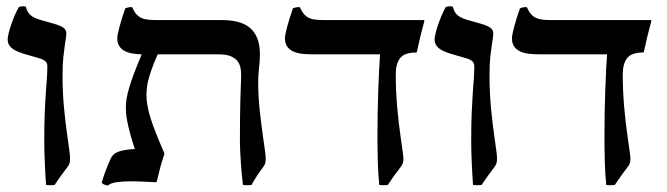

<svg xmlns="http://www.w3.org/2000/svg" viewBox="-20 -578 2118 610"><path d="M126.5 9.8Q125.5 0 124.5 -17.8Q123.5 -35.6 122.6 -55.9Q121.6 -76.2 121.1 -96.7Q120.6 -117.2 120.6 -131.8Q120.6 -182.1 122.1 -218Q123.5 -253.9 125.5 -280.8Q127.4 -307.6 128.9 -328.1Q130.4 -348.6 130.4 -368.2Q130.4 -375.5 127 -380.1Q123.5 -384.8 117.7 -387.9Q111.8 -391.1 104.2 -393.1Q96.7 -395 88.9 -397.5Q69.8 -402.8 54.4 -407.5Q39.1 -412.1 27.8 -418.2Q16.6 -424.3 10.5 -432.6Q4.4 -440.9 4.4 -453.1Q4.4 -460 7.6 -472.9Q10.7 -485.8 15.9 -500.7Q21 -515.6 27.3 -530.3Q33.7 -544.9 39.6 -555.2Q43.5 -557.6 50 -557.9Q56.6 -558.1 62 -557.1Q64.9 -545.4 70.1 -537.8Q75.2 -530.3 84 -524.9Q92.8 -519.5 105.5 -515.6Q118.2 -511.7 136.7 -506.8Q153.3 -502.4 164.1 -498.5Q174.8 -494.6 180.7 -490.5Q186.5 -486.3 188.7 -481.4Q190.9 -476.6 190.9 -470.7Q190.9 -466.8 189.5 -457.8Q188 -448.7 186.5 -438.5Q184.1 -421.9 181.4 -398.2Q178.7 -374.5 178.7 -337.9Q178.7 -286.6 183.3 -236.1Q188 -185.5 194.8 -139.6Q197.8 -119.1 200.2 -101.1Q202.6 -83 202.6 -73.2Q202.6 -64 200.7 -58.6Q198.7 -53.2 194.3 -47.4Q183.6 -33.2 172.6 -18.1Q161.6 -2.9 153.3 9.8Q139.6 11.2 126.5 9.8Z M674.8 -405.3H481Q470.2 -380.9 463.4 -362.1Q456.5 -343.3 452.4 -328.1Q448.2 -313 446.8 -300.3Q445.3 -287.6 445.3 -275.4Q445.3 -260.3 448.5 -241.9Q451.7 -223.6 458.7 -201.4Q465.8 -179.2 476.6 -152.1Q487.3 -125 502 -91.8Q502.4 -89.8 502 -87.9Q498 -76.2 494.9 -65.7Q491.7 -55.2 489 -45.2Q486.3 -35.2 483.9 -24.9Q481.4 -14.6 478.5 -2.4Q478 -0.5 476.6 0.2Q475.1 1 473.6 1Q460.4 0.5 439.5 -0.7Q418.5 -2 396.5 -2Q372.6 -2 351.6 0.7Q330.6 3.4 322.8 11.7Q317.4 10.7 312 8.8Q306.6 6.8 303.2 2.9Q312 -30.8 331.5 -73.7Q334.5 -80.6 339.6 -85.9Q344.7 -91.3 353.5 -95Q362.3 -98.6 375.7 -101.1Q389.2 -103.5 408.2 -104.5Q398.4 -134.8 392.8 -156Q387.2 -177.2 384.3 -192.6Q381.3 -208 380.6 -218.8Q379.9 -229.5 379.9 -238.8Q379.9 -250.5 382.3 -265.1Q384.8 -279.8 390.4 -299.3Q396 -318.8 405.8 -344.7Q415.5 -370.6 430.2 -405.3Q415 -405.8 401.1 -408Q387.2 -410.2 376.5 -415.8Q365.7 -421.4 359.1 -431.2Q352.5 -440.9 352.5 -456.5Q352.5 -460.9 354.2 -470.2Q356 -479.5 359.4 -491.9Q362.8 -504.4 367.4 -519.8Q372.1 -535.2 377.9 -551.3Q382.8 -553.7 388.7 -554.7Q394.5 -555.7 399.9 -555.2Q406.2 -541 413.3 -533Q420.4 -524.9 429.7 -520.8Q439 -516.6 451.2 -515.4Q463.4 -514.2 480 -514.2H687Q713.9 -514.2 735.8 -508.5Q757.8 -502.9 773.4 -490Q789.1 -477.1 797.4 -456.3Q805.7 -435.5 805.7 -405.8Q805.7 -383.3 803 -361.8Q800.3 -340.3 800.3 -316.9Q800.3 -271 805.4 -225.1Q810.5 -179.2 816.4 -137.7Q819.3 -117.2 821.8 -100.1Q824.2 -83 824.2 -73.2Q824.2 -64 822.3 -58.3Q820.3 -52.7 815.9 -46.9Q805.2 -32.7 796.1 -18.8Q787.1 -4.9 778.8 9.8Q765.1 11.2 752 9.8Q750.5 0.5 748.8 -17.1Q747.1 -34.7 745.6 -54.9Q744.1 -75.2 743.2 -95.2Q742.2 -115.2 742.2 -129.9Q742.2 -179.7 742.7 -210.4Q743.2 -241.2 743.7 -262.2Q744.1 -283.2 744.9 -298.8Q745.6 -314.5 746.1 -333.5Q746.6 -350.6 743.7 -364Q740.7 -377.4 732.4 -386.5Q724.1 -395.5 710.2 -400.4Q696.3 -405.3 674.8 -405.3Z M1300.8 -411.1Q1265.6 -411.1 1251.5 -393.6Q1237.3 -376 1237.3 -340.3Q1237.3 -315.4 1238.5 -289.3Q1239.7 -263.2 1241.9 -237.3Q1244.1 -211.4 1247.1 -186.3Q1250 -161.1 1253.4 -138.7Q1256.3 -118.7 1259 -99.4Q1261.7 -80.1 1261.7 -71.8Q1261.7 -58.1 1252.9 -47.4Q1242.2 -33.7 1231.7 -19Q1221.2 -4.4 1211.9 9.8Q1198.2 11.2 1185.1 9.8Q1181.6 -21.5 1180.4 -61.3Q1179.2 -101.1 1179.2 -145Q1179.2 -183.1 1179.9 -221.7Q1180.7 -260.3 1181.9 -294.9Q1183.1 -329.6 1184.6 -358.2Q1186 -386.7 1187.5 -405.3H977.5Q960 -405.3 943.4 -406.7Q926.8 -408.2 913.8 -413.6Q900.9 -418.9 893.1 -429.2Q885.3 -439.5 885.3 -456.5Q885.3 -460.9 887 -470.2Q888.7 -479.5 892.1 -491.9Q895.5 -504.4 900.1 -519.8Q904.8 -535.2 910.6 -551.3Q915.5 -553.7 921.4 -554.7Q927.2 -555.7 932.6 -555.2Q939 -541 946 -533Q953.1 -524.9 962.4 -520.8Q971.7 -516.6 983.9 -515.4Q996.1 -514.2 1012.7 -514.2H1325.7Q1328.6 -514.2 1328.1 -510.7Q1320.8 -483.9 1315.4 -461.9Q1310.1 -439.9 1304.7 -414.6Q1304.2 -411.1 1300.8 -411.1Z M1482.9 9.8Q1481.9 0 1481 -17.8Q1480 -35.6 1479 -55.9Q1478 -76.2 1477.5 -96.7Q1477.1 -117.2 1477.1 -131.8Q1477.1 -182.1 1478.5 -218Q1480 -253.9 1481.9 -280.8Q1483.9 -307.6 1485.4 -328.1Q1486.8 -348.6 1486.8 -368.2Q1486.8 -375.5 1483.4 -380.1Q1480 -384.8 1474.1 -387.9Q1468.3 -391.1 1460.7 -393.1Q1453.1 -395 1445.3 -397.5Q1426.3 -402.8 1410.9 -407.5Q1395.5 -412.1 1384.3 -418.2Q1373 -424.3 1366.9 -432.6Q1360.8 -440.9 1360.8 -453.1Q1360.8 -460 1364 -472.9Q1367.2 -485.8 1372.3 -500.7Q1377.4 -515.6 1383.8 -530.3Q1390.1 -544.9 1396 -555.2Q1399.9 -557.6 1406.5 -557.9Q1413.1 -558.1 1418.5 -557.1Q1421.4 -545.4 1426.5 -537.8Q1431.6 -530.3 1440.4 -524.9Q1449.2 -519.5 1461.9 -515.6Q1474.6 -511.7 1493.2 -506.8Q1509.8 -502.4 1520.5 -498.5Q1531.2 -494.6 1537.1 -490.5Q1543 -486.3 1545.2 -481.4Q1547.4 -476.6 1547.4 -470.7Q1547.4 -466.8 1545.9 -457.8Q1544.4 -448.7 1543 -438.5Q1540.5 -421.9 1537.8 -398.2Q1535.2 -374.5 1535.2 -337.9Q1535.2 -286.6 1539.8 -236.1Q1544.4 -185.5 1551.3 -139.6Q1554.2 -119.1 1556.6 -101.1Q1559.1 -83 1559.1 -73.2Q1559.1 -64 1557.1 -58.6Q1555.2 -53.2 1550.8 -47.4Q1540 -33.2 1529.1 -18.1Q1518.1 -2.9 1509.8 9.8Q1496.1 11.2 1482.9 9.8Z M2022 -411.1Q1986.8 -411.1 1972.7 -393.6Q1958.5 -376 1958.5 -340.3Q1958.5 -315.4 1959.7 -289.3Q1960.9 -263.2 1963.1 -237.3Q1965.3 -211.4 1968.3 -186.3Q1971.2 -161.1 1974.6 -138.7Q1977.5 -118.7 1980.2 -99.4Q1982.9 -80.1 1982.9 -71.8Q1982.9 -58.1 1974.1 -47.4Q1963.4 -33.7 1952.9 -19Q1942.4 -4.4 1933.1 9.8Q1919.4 11.2 1906.2 9.8Q1902.8 -21.5 1901.6 -61.3Q1900.4 -101.1 1900.4 -145Q1900.4 -183.1 1901.1 -221.7Q1901.9 -260.3 1903.1 -294.9Q1904.3 -329.6 1905.8 -358.2Q1907.2 -386.7 1908.7 -405.3H1698.7Q1681.2 -405.3 1664.6 -406.7Q1647.9 -408.2 1635 -413.6Q1622.1 -418.9 1614.3 -429.2Q1606.4 -439.5 1606.4 -456.5Q1606.4 -460.9 1608.2 -470.2Q1609.9 -479.5 1613.3 -491.9Q1616.7 -504.4 1621.3 -519.8Q1626 -535.2 1631.8 -551.3Q1636.7 -553.7 1642.6 -554.7Q1648.4 -555.7 1653.8 -555.2Q1660.2 -541 1667.2 -533Q1674.3 -524.9 1683.6 -520.8Q1692.9 -516.6 1705.1 -515.4Q1717.3 -514.2 1733.9 -514.2H2046.9Q2049.8 -514.2 2049.3 -510.7Q2042 -483.9 2036.6 -461.9Q2031.2 -439.9 2025.9 -414.6Q2025.4 -411.1 2022 -411.1Z"/></svg>

Font: Federov2
Style: Regular
Weight: 400
Designer: Olexa M. Volochay | Cyreal.org
Foundry: Olexa M. Volochay | Cyreal.org
Version: Version 1.000